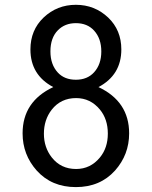

<svg xmlns="http://www.w3.org/2000/svg" viewBox="-20 -762 626 792"><path d="M424.8 -210.9Q424.8 -270.5 392.1 -310.1Q353 -357.4 293.9 -357.4Q231 -357.4 193.4 -309.6Q161.1 -268.1 161.1 -210.4Q161.1 -154.3 193.4 -112.8Q231 -64.9 293.9 -64.9Q353 -64.9 392.1 -112.3Q424.8 -151.9 424.8 -210.9ZM368.2 -635.7Q340.3 -666.5 293 -666.5Q247.6 -666.5 218.8 -637.2Q188 -606 188 -549.8Q188 -495.6 218.8 -462.4Q246.1 -433.1 293 -433.1Q340.3 -433.1 368.2 -463.9Q397.9 -496.6 397.9 -549.8Q397.9 -603 368.2 -635.7ZM73.2 -211.9Q73.2 -343.3 199.7 -402.8Q105.5 -452.6 105.5 -558.1Q105.5 -637.7 159.7 -689.5Q215.3 -742.2 293 -742.2Q370.6 -742.2 426.3 -689.5Q480.5 -637.7 480.5 -558.1Q480.5 -452.6 386.2 -402.8Q512.7 -343.3 512.7 -211.9Q512.7 -124 454.6 -58.6Q393.1 9.8 293 9.8Q192.9 9.8 131.3 -58.6Q73.2 -124 73.2 -211.9Z"/></svg>

Font: Consola Mono
Style: Book
Weight: 400
Monospace: yes
Version: Version 2.001